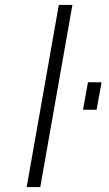

<svg xmlns="http://www.w3.org/2000/svg" viewBox="-20 -757 443 777"><path d="M88 0 218 -737H273L143 0ZM316 -313 336 -424H391L371 -313Z"/></svg>

Font: Tomorrow Light
Style: Italic
Weight: 300
Italic angle: -10°
Designer: Tony de Marco, Monica Rizzolli
Foundry: Just in Type
Version: Version 2.002